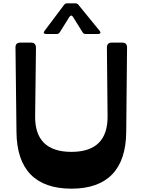

<svg xmlns="http://www.w3.org/2000/svg" viewBox="-20 -1119 856 1153"><path d="M256 -915H321C329 -915 335 -918 339 -925L397 -1018C404 -1028 412 -1028 418 -1018L476 -925C480 -918 486 -915 494 -915H570C583 -915 587 -923 579 -933L451 -1090C446 -1096 441 -1099 433 -1099H383C375 -1099 370 -1096 365 -1090L247 -933C239 -923 243 -915 256 -915ZM409 14C625 14 736 -102 738 -326L743 -834C743 -852 734 -863 715 -863H650C631 -863 622 -852 622 -833L626 -420C627 -282 558 -207 409 -207C259 -207 190 -282 191 -420L196 -833C196 -852 186 -863 167 -863H101C82 -863 73 -853 73 -834L79 -326C81 -102 192 14 409 14Z"/></svg>

Font: OpenDyslexic3
Style: Regular
Weight: 400
Designer: Abelardo Gonzalez
Version: Version 3.001;PS 003.001;hotconv 1.0.88;makeotf.lib2.5.64775